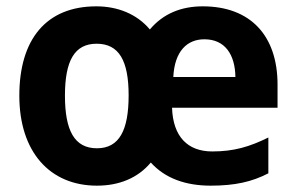

<svg xmlns="http://www.w3.org/2000/svg" viewBox="-20 -576 934 606"><path d="M620 -556C552 -556 495 -533 453 -483C412 -532 351 -556 284 -556C126 -556 41 -452 41 -274C41 -97 137 10 286 10C356 10 415 -14 456 -63C501 -13 566 10 645 10C721 10 775 -2 827 -29V-142C768 -113 719 -98 650 -98C572 -98 526 -145 523 -236H856V-309C856 -464 770 -556 620 -556ZM625 -452C690 -452 722 -404 723 -333H527C531 -415 571 -452 625 -452ZM285 -438C356 -438 386 -384 386 -275C386 -164 356 -108 286 -108C215 -108 185 -164 185 -274C185 -384 215 -438 285 -438Z"/></svg>

Font: Noto Sans Kannada SemiCondensed
Style: Bold
Weight: 700
Width: 4
Designer: Jelle Bosma - Monotype Design Team
Foundry: Monotype Imaging Inc.
Version: Version 2.005